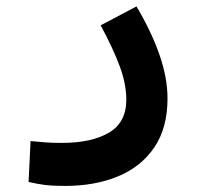

<svg xmlns="http://www.w3.org/2000/svg" viewBox="-20 -351 626 610"><path d="M186.5 239.7Q147.5 239.7 122.8 236.6Q98.1 233.4 70.8 227.1L77.1 97.2Q105 99.6 124.5 101.3Q144 103 176.8 103Q270.5 103 325.9 70.6Q381.3 38.1 381.3 -34.2Q381.3 -83.5 360.6 -139.9Q339.8 -196.3 299.8 -270.5L413.6 -330.6Q460.4 -252 486.3 -178Q512.2 -104 512.2 -38.1Q512.2 55.2 470.5 116.9Q428.7 178.7 355.2 209.2Q281.7 239.7 186.5 239.7Z"/></svg>

Font: Cascadia Mono
Style: Bold
Weight: 700
Monospace: yes
Designer: Aaron Bell
Foundry: Saja Typeworks
Version: Version 2404.023; ttfautohint (v1.8.4)